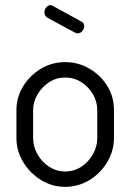

<svg xmlns="http://www.w3.org/2000/svg" viewBox="-20 -721 509 748"><path d="M234 7Q183 7 140 -19.5Q97 -46 70.5 -89.5Q44 -133 44 -183V-292Q44 -342 70 -384.5Q96 -427 139 -453Q182 -479 234 -479Q285 -479 328.5 -453.5Q372 -428 398 -386Q424 -344 424 -292V-183Q424 -134 398 -90Q372 -46 328.5 -19.5Q285 7 234 7ZM234 -53Q269 -53 297 -71.5Q325 -90 342 -120Q359 -150 359 -183V-292Q359 -324 342.5 -353Q326 -382 297.5 -400.5Q269 -419 234 -419Q199 -419 171 -400.5Q143 -382 126 -353Q109 -324 109 -292V-183Q109 -150 126 -120Q143 -90 171.5 -71.5Q200 -53 234 -53ZM282 -591Q280 -591 277 -592Q274 -593 272 -594L166 -651Q153 -658 153 -673Q153 -683 160 -692Q167 -701 177 -701Q181 -701 186 -698L297 -637Q308 -632 308 -619Q308 -609 300.5 -600Q293 -591 282 -591Z"/></svg>

Font: Dosis
Style: Regular
Weight: 400
Designer: EdgarTolentino, PabloImpallari, IginoMarini
Foundry: EdgarTolentino, PabloImpallari, IginoMarini
Version: Version 3.001; ttfautohint (v1.8.2)